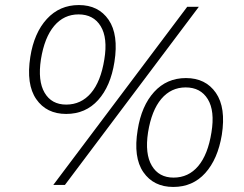

<svg xmlns="http://www.w3.org/2000/svg" viewBox="-20 -732 966 760"><path d="M237 0H191L721 -705H767ZM242 -281Q164 -281 123.5 -339.5Q83 -398 100 -507Q115 -602 165.5 -657Q216 -712 292 -712Q370 -712 410 -653.5Q450 -595 433 -487Q418 -391 368.5 -336Q319 -281 242 -281ZM242 -318Q301 -318 340 -363.5Q379 -409 393 -497Q407 -582 378.5 -628.5Q350 -675 291 -675Q233 -675 194.5 -629.5Q156 -584 142 -497Q129 -412 156.5 -365Q184 -318 242 -318ZM666 8Q588 8 547.5 -50.5Q507 -109 525 -218Q540 -313 590 -368Q640 -423 716 -423Q794 -423 834.5 -364.5Q875 -306 858 -198Q842 -102 792.5 -47Q743 8 666 8ZM667 -29Q726 -29 764.5 -74.5Q803 -120 817 -208Q831 -293 802.5 -339.5Q774 -386 715 -386Q657 -386 618.5 -340.5Q580 -295 566 -208Q553 -123 581 -76Q609 -29 667 -29Z"/></svg>

Font: Mulish ExtraLight
Style: Italic
Weight: 200
Italic angle: -9°
Designer: Vernon Adams
Foundry: Vernon Adams
Version: Version 3.603